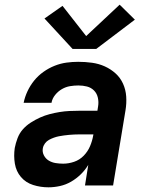

<svg xmlns="http://www.w3.org/2000/svg" viewBox="-20 -792 640 820"><path d="M187 8Q153 8 121.5 -2Q90 -12 69.5 -36Q49 -60 43.5 -93Q38 -126 43 -160Q47 -181 55 -202Q63 -223 77.5 -239.5Q92 -256 111.5 -268.5Q131 -281 151 -290Q171 -299 192 -304.5Q213 -310 234.5 -313.5Q256 -317 277 -318Q298 -319 318 -319H396L399 -338Q402 -356 398 -374.5Q394 -393 381.5 -405.5Q369 -418 351.5 -422.5Q334 -427 315 -427Q297 -427 279 -424Q261 -421 244.5 -411.5Q228 -402 215.5 -386.5Q203 -371 200 -353H81Q86 -378 97.5 -402.5Q109 -427 126 -448Q143 -469 165.5 -485Q188 -501 213 -511Q238 -521 263.5 -524.5Q289 -528 314 -528Q344 -528 373 -524Q402 -520 427.5 -508.5Q453 -497 473.5 -478.5Q494 -460 505.5 -434.5Q517 -409 519 -380Q521 -351 516 -321L463 0H343L357 -88Q344 -66 325 -47.5Q306 -29 283.5 -16Q261 -3 236 2.5Q211 8 187 8ZM250 -93Q273 -93 296.5 -101Q320 -109 337.5 -127Q355 -145 364.5 -167.5Q374 -190 378 -213L379 -218H318Q308 -218 297 -217.5Q286 -217 275 -216Q264 -215 253 -213.5Q242 -212 231.5 -210Q221 -208 210 -204Q199 -200 189 -194.5Q179 -189 172 -179.5Q165 -170 163 -159Q160 -143 167.5 -128.5Q175 -114 188.5 -106Q202 -98 218 -95.5Q234 -93 250 -93ZM290 -583 170 -713 247 -767 348 -638 491 -772 556 -708 391 -583Z"/></svg>

Font: Iosevka SS04 Extended
Style: Bold Italic
Weight: 700
Width: 7
Italic angle: -9°
Monospace: yes
Designer: Belleve Invis
Foundry: Belleve Invis
Version: Version 19.0.0; ttfautohint (v1.8.4)